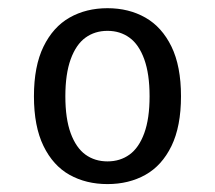

<svg xmlns="http://www.w3.org/2000/svg" viewBox="-20 -447 535 478"><path d="M64.5 -207.3Q64.5 -282.3 88.3 -331Q112.1 -379.8 153.2 -403.2Q194.4 -426.6 247.6 -426.6Q300.8 -426.6 341.9 -403.2Q383.1 -379.8 406.9 -331Q430.6 -282.3 430.6 -207.3Q430.6 -132.3 406.9 -83.5Q383.1 -34.7 341.9 -11.7Q300.8 11.3 247.6 11.3Q194.4 11.3 153.2 -11.7Q112.1 -34.7 88.3 -83.5Q64.5 -132.3 64.5 -207.3ZM352.4 -207.3Q352.4 -262.9 339.1 -299.6Q325.8 -336.3 302.4 -353.2Q279 -370.2 247.6 -370.2Q216.1 -370.2 192.7 -353.2Q169.4 -336.3 156 -299.6Q142.7 -262.9 142.7 -207.3Q142.7 -151.6 156 -115.3Q169.4 -79 192.7 -62.1Q216.1 -45.2 247.6 -45.2Q279 -45.2 302.4 -62.1Q325.8 -79 339.1 -115.3Q352.4 -151.6 352.4 -207.3Z"/></svg>

Font: Playfair Micro SmCond SmLight
Style: Regular
Weight: 360
Width: 4
Designer: Claus Eggers Sørensen
Foundry: Claus Eggers Sørensen
Version: Version 2.100;Glyphs 3.2 (3219)